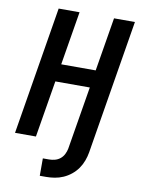

<svg xmlns="http://www.w3.org/2000/svg" viewBox="-101 -803 802 1086"><g transform="rotate(10 300.0 -260.0)"><path d="M205 215V115H241Q257 115 274 110.5Q291 106 304.5 95Q318 84 326 68Q334 52 337 36L397 -326H199L145 0H25L146 -735H266L215 -427H413L464 -735H584L457 36Q453 60 444 84.5Q435 109 420 130.5Q405 152 384 169Q363 186 339 196.5Q315 207 290 211Q265 215 241 215Z"/></g></svg>

Font: Iosevka SS04 Extended
Style: Bold Italic
Weight: 700
Width: 7
Italic angle: -9°
Monospace: yes
Designer: Belleve Invis
Foundry: Belleve Invis
Version: Version 19.0.0; ttfautohint (v1.8.4)